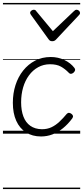

<svg xmlns="http://www.w3.org/2000/svg" viewBox="-20 -905 563 1300"><path d="M258 19Q199 19 156 -8.5Q113 -36 90 -87Q67 -138 67 -209Q67 -273 85 -329Q103 -385 137 -427.5Q171 -470 218 -494.5Q265 -519 324 -519Q373 -519 415.5 -499Q458 -479 484 -445Q490 -437 488.5 -429.5Q487 -422 478 -413Q468 -405 460 -405Q452 -405 446 -412Q421 -438 392.5 -454Q364 -470 319 -470Q275 -470 238.5 -450Q202 -430 176 -394.5Q150 -359 136.5 -312.5Q123 -266 123 -212Q123 -157 138.5 -116Q154 -75 185.5 -53Q217 -31 263 -30Q300 -30 328.5 -43.5Q357 -57 382.5 -81Q408 -105 432 -134Q440 -142 448 -141Q456 -140 464 -134Q472 -128 474 -120.5Q476 -113 469 -103Q440 -64 406 -36.5Q372 -9 335 5Q298 19 258 19ZM499 -839Q507 -839 514.5 -832.5Q522 -826 522 -817Q522 -813 520.5 -810Q519 -807 515 -803L361 -639Q355 -632 348.5 -629Q342 -626 334 -626Q325 -626 319.5 -629Q314 -632 309 -639L190 -804Q187 -808 185.5 -811.5Q184 -815 184 -818Q184 -827 192.5 -833Q201 -839 208 -839Q214 -839 218 -837Q222 -835 225 -830L338 -694L481 -830Q486 -835 490 -837Q494 -839 499 -839ZM0 365H523V375H0ZM0 -20H523V0H0ZM0 -505H523V-500H0ZM0 -885H523V-875H0Z"/></svg>

Font: Playwrite GB S Guides
Style: Italic
Weight: 400
Italic angle: -7.01216°
Designer: Veronika Burian, José Scaglione
Foundry: TypeTogether
Version: Version 1.002